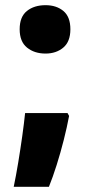

<svg xmlns="http://www.w3.org/2000/svg" viewBox="-20 -634 345 742"><path d="M156 -427Q113 -427 84.5 -450Q56 -473 56 -521Q56 -569 84 -591.5Q112 -614 156 -614Q198 -614 225 -591.5Q252 -569 252 -521Q252 -473 224.5 -450Q197 -427 156 -427ZM241 -197 247 -186Q239 -143 226.5 -93.5Q214 -44 199 3.5Q184 51 169 88H33Q42 45 50.5 -6.5Q59 -58 66 -108Q73 -158 77 -197Z"/></svg>

Font: Noto Sans Tamil UI SemiCondensed Black
Style: Regular
Weight: 900
Width: 4
Designer: Jelle Bosma - Monotype Design Team
Foundry: Monotype Imaging Inc.
Version: Version 2.004; ttfautohint (v1.8.4.7-5d5b)